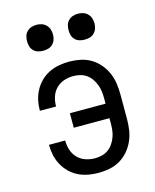

<svg xmlns="http://www.w3.org/2000/svg" viewBox="-112 -810 724 894"><g transform="rotate(-15 250.0 -362.5)"><path d="M253 8Q228 8 203 3.5Q178 -1 155.5 -12Q133 -23 115 -40.5Q97 -58 85 -80Q73 -102 67.5 -126.5Q62 -151 62 -176Q62 -176 62 -176.5Q62 -177 62 -178H140Q140 -178 140 -177.5Q140 -177 140 -177Q140 -154 147 -132Q154 -110 170 -93.5Q186 -77 208 -69.5Q230 -62 253 -62Q270 -62 286.5 -66Q303 -70 317 -80Q331 -90 340.5 -104Q350 -118 356 -133.5Q362 -149 364 -166Q366 -183 366 -200V-225H194V-295H366V-320Q366 -337 364 -354Q362 -371 356 -386.5Q350 -402 340.5 -416Q331 -430 317 -440Q303 -450 286.5 -454Q270 -458 253 -458Q230 -458 208 -450.5Q186 -443 170 -426.5Q154 -410 147 -388Q140 -366 140 -343Q140 -343 140 -342.5Q140 -342 140 -342H62Q62 -343 62 -343.5Q62 -344 62 -344Q62 -369 67.5 -393.5Q73 -418 85 -440Q97 -462 115 -479.5Q133 -497 155.5 -508Q178 -519 203 -523.5Q228 -528 253 -528Q279 -528 306 -522.5Q333 -517 356 -503.5Q379 -490 396.5 -469.5Q414 -449 425 -424.5Q436 -400 440 -373.5Q444 -347 444 -320V-200Q444 -173 440 -146.5Q436 -120 425 -95.5Q414 -71 396.5 -50.5Q379 -30 356 -16.5Q333 -3 306 2.5Q279 8 253 8ZM350 -608Q337 -608 325 -611.5Q313 -615 304 -624Q295 -633 291.5 -645Q288 -657 288 -670Q288 -683 291.5 -695Q295 -707 304 -716Q313 -725 325 -729Q337 -733 350 -733Q363 -733 375 -729Q387 -725 396 -716Q405 -707 409 -695Q413 -683 413 -670Q413 -657 409 -645Q405 -633 396 -624Q387 -615 375 -611.5Q363 -608 350 -608ZM150 -608Q137 -608 125 -611.5Q113 -615 104 -624Q95 -633 91.5 -645Q88 -657 88 -670Q88 -683 91.5 -695Q95 -707 104 -716Q113 -725 125 -729Q137 -733 150 -733Q163 -733 175 -729Q187 -725 196 -716Q205 -707 209 -695Q213 -683 213 -670Q213 -657 209 -645Q205 -633 196 -624Q187 -615 175 -611.5Q163 -608 150 -608Z"/></g></svg>

Font: Zed Mono
Style: Regular
Weight: 400
Monospace: yes
Designer: Belleve Invis
Foundry: Belleve Invis
Version: Version 1.0.0; ttfautohint (v1.8.4)